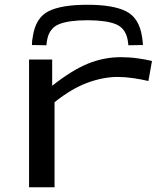

<svg xmlns="http://www.w3.org/2000/svg" viewBox="-20 -786 669 806"><path d="M199 -536V-426Q283 -492 349.5 -519Q416 -546 488 -546Q524 -546 559 -541Q594 -536 618 -530L603 -446Q573 -453 539 -458Q505 -463 474 -463Q414 -463 348 -439Q282 -415 209 -357V0H102V-536ZM347 -766Q455 -766 509.5 -738.5Q564 -711 576 -633Q579 -617 580 -597L519 -596Q518 -602 517.5 -607.5Q517 -613 516 -618Q507 -668 466 -684.5Q425 -701 347 -701Q269 -701 228 -684.5Q187 -668 178 -619Q177 -613 176 -607.5Q175 -602 175 -596L114 -597Q114 -615 118 -634Q130 -712 184 -739Q238 -766 347 -766Z"/></svg>

Font: Georama ExtraExtended
Style: Regular
Weight: 400
Width: 8
Designer: Jean-Baptiste Levee
Foundry: Production Type
Version: Version 1.000